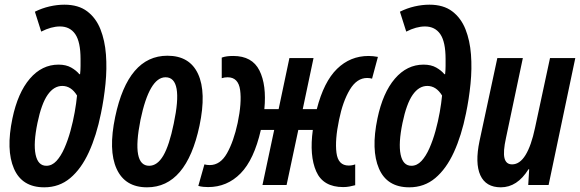

<svg xmlns="http://www.w3.org/2000/svg" viewBox="-20 -790 2477 820"><path d="M169 10Q74 10 39.5 -70Q5 -150 33 -284Q56 -394 107.5 -454Q159 -514 230 -514Q262 -514 284 -501.5Q306 -489 319 -473H322Q324 -491 324 -508.5Q324 -526 324 -538Q324 -611 301.5 -644Q279 -677 236 -677Q199 -677 156 -655L129 -740Q159 -755 191.5 -762.5Q224 -770 255 -770Q315 -770 352.5 -741.5Q390 -713 409 -665Q428 -617 432.5 -557Q437 -497 430.5 -432Q424 -367 411 -305Q392 -211 359.5 -140Q327 -69 280 -29.5Q233 10 169 10ZM178 -82Q202 -82 221 -102.5Q240 -123 255 -157Q270 -191 281 -231Q292 -271 299 -310.5Q306 -350 309 -382Q284 -423 246 -423Q210 -423 183.5 -385Q157 -347 140 -265Q122 -178 132 -130Q142 -82 178 -82Z M608 10Q514 10 478 -69Q442 -148 472 -291Q527 -552 695 -552Q790 -552 826 -474Q862 -396 832 -253Q776 10 608 10ZM617 -82Q652 -82 677.5 -125.5Q703 -169 722 -262Q764 -460 687 -460Q618 -460 580 -278Q541 -82 617 -82Z M869 9Q859 9 848.5 8Q838 7 827 4L853 -88Q863 -85 876 -85Q921 -85 949.5 -135.5Q978 -186 995 -265Q1013 -351 1005.5 -405.5Q998 -460 952 -460Q939 -460 927 -456V-544Q938 -548 950 -549.5Q962 -551 976 -551Q1057 -551 1088 -489Q1119 -427 1109 -324H1170L1216 -542H1319L1273 -324H1333Q1363 -441 1419.5 -496Q1476 -551 1554 -551Q1573 -551 1594 -547L1569 -454Q1560 -457 1548 -457Q1504 -457 1474 -407Q1444 -357 1428 -278Q1410 -192 1417 -137.5Q1424 -83 1469 -83Q1484 -83 1497 -88V1Q1486 4 1473 6.5Q1460 9 1446 9Q1360 9 1330.5 -58Q1301 -125 1316 -235H1254L1204 0H1101L1151 -235H1094Q1065 -108 1007.5 -49.5Q950 9 869 9Z M1728 10Q1633 10 1598.5 -70Q1564 -150 1592 -284Q1615 -394 1666.5 -454Q1718 -514 1789 -514Q1821 -514 1843 -501.5Q1865 -489 1878 -473H1881Q1883 -491 1883 -508.5Q1883 -526 1883 -538Q1883 -611 1860.5 -644Q1838 -677 1795 -677Q1758 -677 1715 -655L1688 -740Q1718 -755 1750.5 -762.5Q1783 -770 1814 -770Q1874 -770 1911.5 -741.5Q1949 -713 1968 -665Q1987 -617 1991.5 -557Q1996 -497 1989.5 -432Q1983 -367 1970 -305Q1951 -211 1918.5 -140Q1886 -69 1839 -29.5Q1792 10 1728 10ZM1737 -82Q1761 -82 1780 -102.5Q1799 -123 1814 -157Q1829 -191 1840 -231Q1851 -271 1858 -310.5Q1865 -350 1868 -382Q1843 -423 1805 -423Q1769 -423 1742.5 -385Q1716 -347 1699 -265Q1681 -178 1691 -130Q1701 -82 1737 -82Z M2119 10Q2055 10 2031.5 -41.5Q2008 -93 2028 -188L2104 -542H2213L2141 -201Q2128 -142 2134.5 -115Q2141 -88 2167 -88Q2200 -88 2224.5 -128Q2249 -168 2265 -244L2329 -542H2437L2323 0H2236L2240 -67H2237Q2189 10 2119 10Z"/></svg>

Font: Noto Sans ExtraCondensed SemiBold
Style: Italic
Weight: 600
Width: 2
Italic angle: -12°
Designer: Monotype Design Team
Foundry: Monotype Imaging Inc.
Version: Version 2.013; ttfautohint (v1.8.4.7-5d5b)